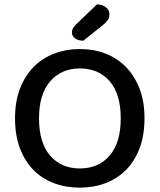

<svg xmlns="http://www.w3.org/2000/svg" viewBox="-20 -847 733 881"><path d="M643 -304Q643 -226 620.5 -166.5Q598 -107 558 -67Q518 -27 464 -6.5Q410 14 346 14Q282 14 227.5 -6.5Q173 -27 133.5 -67Q94 -107 71.5 -166.5Q49 -226 49 -304Q49 -382 72 -441Q95 -500 135 -540.5Q175 -581 229.5 -601.5Q284 -622 346 -622Q409 -622 463 -601.5Q517 -581 557 -540.5Q597 -500 620 -441Q643 -382 643 -304ZM534 -304Q534 -416 483 -474.5Q432 -533 346 -533Q262 -533 210.5 -474Q159 -415 159 -304Q159 -192 210 -133Q261 -74 346 -74Q432 -74 483 -133Q534 -192 534 -304ZM425 -827Q452 -826 467 -813Q482 -800 482 -782Q482 -766 475 -755.5Q468 -745 451 -731L362 -660Q337 -661 323.5 -671.5Q310 -682 310 -698Q310 -717 327 -733Z"/></svg>

Font: Baloo Bhai 2 Medium
Style: Regular
Weight: 500
Designer: Supriya Tembe, Noopur Datye and Ek Type
Foundry: Ek Type
Version: Version 1.640;PS 1.000;hotconv 16.6.51;makeotf.lib2.5.65220;